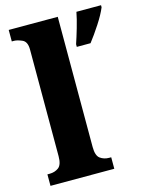

<svg xmlns="http://www.w3.org/2000/svg" viewBox="-115 -832 697 904"><g transform="rotate(-15 233.5 -380.0)"><path d="M17 0H328V-56H318Q293 -56 274.5 -69.5Q256 -83 256 -125V-760H17V-704H28Q43 -704 66.5 -694Q90 -684 90 -645V-125Q90 -83 71.5 -69.5Q53 -56 28 -56H17ZM306 -600H373Q398 -632 426 -675Q454 -718 467 -750V-760H347Q341 -728 328.5 -685Q316 -642 306 -613Z"/></g></svg>

Font: Noto Serif SemiCondensed Extra
Style: Regular
Weight: 800
Width: 4
Designer: Monotype Design Team
Foundry: Monotype Imaging Inc.
Version: Version 1.002